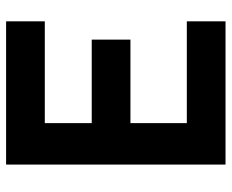

<svg xmlns="http://www.w3.org/2000/svg" viewBox="-85 -675 760 630"><g transform="rotate(-90 295.0 -360.0)"><path d="M540 0V-127H206V-312H480V-439H206V-593H540V-720H70V0Z"/></g></svg>

Font: Manrope ExtraBold
Style: Regular
Weight: 800
Designer: Mikhail Sharanda
Foundry: Mikhail Sharanda
Version: Version 4.505